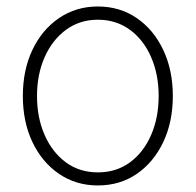

<svg xmlns="http://www.w3.org/2000/svg" viewBox="-20 -564 606 595"><path d="M283.2 10.7Q215.8 10.7 163.1 -25.1Q110.4 -61 80.6 -123.5Q50.8 -186 50.8 -266.6Q50.8 -347.2 80.6 -409.7Q110.4 -472.2 163.1 -508.1Q215.8 -543.9 283.2 -543.9Q351.1 -543.9 403.6 -508.1Q456.1 -472.2 485.8 -409.4Q515.6 -346.7 515.6 -266.6Q515.6 -186 485.8 -123.5Q456.1 -61 403.8 -25.1Q351.6 10.7 283.2 10.7ZM283.2 -29.8Q340.3 -29.8 382.6 -60.8Q424.8 -91.8 448.2 -145.5Q471.7 -199.2 471.7 -266.6Q471.7 -333.5 448.2 -387.2Q424.8 -440.9 382.3 -471.9Q339.8 -502.9 283.2 -502.9Q227.1 -502.9 184.6 -471.7Q142.1 -440.4 118.4 -387Q94.7 -333.5 94.7 -266.6Q94.7 -199.2 118.4 -145.5Q142.1 -91.8 184.3 -60.8Q226.6 -29.8 283.2 -29.8Z"/></svg>

Font: Inter 20pt ExtraLight
Style: Regular
Weight: 250
Version: Version 4.001;git-66647c0bb